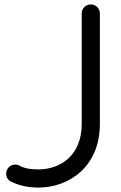

<svg xmlns="http://www.w3.org/2000/svg" viewBox="-20 -828 548 867"><path d="M431 -767C431 -790 413 -808 390 -808C367 -808 349 -790 349 -767V-268C349 -126 253 -63 153 -63C122 -63 93 -66 66 -81C61 -84 56 -85 49 -85C26 -85 8 -67 8 -44C8 -27 16 -14 32 -7C71 12 112 19 153 19C289 19 431 -73 431 -268Z"/></svg>

Font: Fabada
Style: Regular
Weight: 400
Designer: deFharo
Foundry: deFharo.com
Version: Version 4.000 2011 initial release